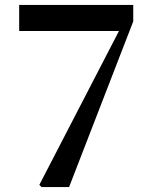

<svg xmlns="http://www.w3.org/2000/svg" viewBox="-20 -761 628 781"><path d="M149 0H261L522 -674V-741H58V-635H464L140 -9Z"/></svg>

Font: Noto Serif JP
Style: Bold
Weight: 700
Designer: Ryoko NISHIZUKA 西塚涼子 (kana & ideographs); Frank Grießhammer (Latin, Greek & Cyrillic); Wenlong ZHANG 张文龙 (bopomofo); San
Foundry: Adobe
Version: Version 2.001;hotconv 1.1.0;makeotfexe 2.6.0